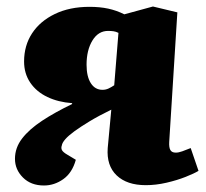

<svg xmlns="http://www.w3.org/2000/svg" viewBox="-20 -555 633 590"><path d="M322 -218Q283 -199 255 -182Q227 -165 208.5 -151.5Q190 -138 180.5 -127Q171 -116 170 -108Q167 -100 170.5 -93.5Q174 -87 188 -79L213 -64Q202 -24 174.5 -4.5Q147 15 115 15Q75 15 50.5 -9.5Q26 -34 26 -67Q26 -101 48 -129.5Q70 -158 109.5 -184Q149 -210 201 -235L202 -238Q159 -241 125.5 -257Q92 -273 73 -301Q54 -329 54 -366Q54 -415 78.5 -452.5Q103 -490 148.5 -512Q194 -534 255 -534Q287 -534 312.5 -528.5Q338 -523 362 -511L450 -535L525 -517L500 -119Q499 -102 503.5 -94Q508 -86 520 -86Q529 -86 540 -90Q551 -94 566 -100L590 -30Q577 -22 550.5 -11.5Q524 -1 491.5 6.5Q459 14 428 14Q370 14 338.5 -16Q307 -46 311 -100ZM344 -454Q336 -458 328.5 -459Q321 -460 312 -460Q282 -460 264 -430.5Q246 -401 246 -356Q246 -320 259 -299.5Q272 -279 295 -279Q305 -279 313.5 -283Q322 -287 331 -293Z"/></svg>

Font: Literata 18pt ExtraBold
Style: Italic
Weight: 800
Italic angle: -2°
Designer: Latin by Veronika Burian and Jose Scaglione. Greek by Irene Vlachou. Cyrillic by Vera Evstafieva
Foundry: TypeTogether
Version: Version 3.103;gftools[0.9.29]